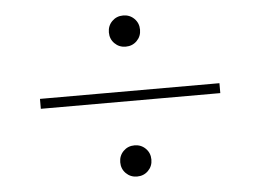

<svg xmlns="http://www.w3.org/2000/svg" viewBox="-49 -773 1099 810"><g transform="rotate(-5 500.0 -368.0)"><path d="M434 -643Q434 -671 453 -690Q472 -709 500 -709Q528 -709 547 -690Q566 -671 566 -643Q566 -615 547 -596Q528 -577 500 -577Q472 -577 453 -596Q434 -615 434 -643ZM880 -347H120V-389H880ZM434 -93Q434 -121 453 -140Q472 -159 500 -159Q528 -159 547 -140Q566 -121 566 -93Q566 -65 547 -46Q528 -27 500 -27Q472 -27 453 -46Q434 -65 434 -93Z"/></g></svg>

Font: Noto Serif SC ExtraLight ExtraLight
Style: Regular
Weight: 250
Version: Version 2.002-H1;hotconv 1.1.0;makeotfexe 2.6.0